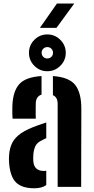

<svg xmlns="http://www.w3.org/2000/svg" viewBox="-20 -1026 514 1054"><path d="M49 -374.5Q48 -384.5 47.5 -405.5Q47 -426.5 48 -446.5Q51 -525 85.8 -564Q120.5 -603 208 -608.5V-506.5Q179 -497.5 176.5 -462Q176 -454 176 -434.8Q176 -415.5 176 -397.5Q176 -379.5 176.5 -374.5ZM296.5 0V-455.5Q296.5 -492.5 270.5 -503.5V-608.5Q359.5 -602.5 393.2 -559.2Q427 -516 426.5 -426L425.5 0ZM30 -130.5Q29 -140 29 -153.2Q29 -166.5 30 -175.5Q33 -215 48.2 -243.8Q63.5 -272.5 95.8 -294.5Q128 -316.5 182.5 -336Q195.5 -341 208.2 -345.2Q221 -349.5 234 -353.5V-267.5Q229 -265.5 224.2 -263Q219.5 -260.5 214.5 -258Q183 -244.5 173.5 -222.2Q164 -200 163 -175Q162 -162 162.2 -156.2Q162.5 -150.5 163 -140Q167.5 -87.5 221.5 -87.5Q229 -87.5 234 -89V-10Q210 7.5 168 7.5Q101 7.5 68.5 -24Q36 -55.5 30 -130.5ZM239.5 -635Q198 -635 168.5 -664.8Q139 -694.5 139 -736Q139 -777.5 168.5 -807.2Q198 -837 239.5 -837Q281.5 -837 311.2 -807.2Q341 -777.5 341 -736Q341 -694.5 311.2 -664.8Q281.5 -635 239.5 -635ZM239.5 -705Q253 -705 262 -714Q271 -723 271 -736Q271 -749.5 262 -758.5Q253 -767.5 239.5 -767.5Q226.5 -767.5 217.5 -758.5Q208.5 -749.5 208.5 -736Q208.5 -723 217.5 -714Q226.5 -705 239.5 -705ZM199 -873 292.5 -1006.5H387.5L290 -873Z"/></svg>

Font: Big Shoulders Stencil Text ExtraBold
Style: Regular
Weight: 800
Designer: Patric King
Foundry: XO Type Co
Version: Version 1.000